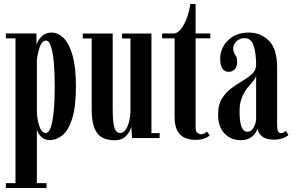

<svg xmlns="http://www.w3.org/2000/svg" viewBox="-20 -691 1467 961"><path d="M9.5 250V225.5H57.5V-499H9.5V-523.5H162.5V-466.5Q165 -476 173.8 -490.5Q182.5 -505 198.2 -516.5Q214 -528 238.5 -528Q270.5 -528 298.2 -500.8Q326 -473.5 343 -414.2Q360 -355 360 -259Q360 -157.5 341.8 -98.8Q323.5 -40 293.8 -15Q264 10 229.5 10Q208 10 194.2 0Q180.5 -10 173.2 -22.8Q166 -35.5 164.5 -44.5V225.5H213V250ZM209.5 -25.5Q232 -25.5 243 -90Q254 -154.5 254 -257.5Q254 -323.5 249.5 -375.8Q245 -428 235.2 -458Q225.5 -488 210.5 -488Q190.5 -488 179.5 -457Q168.5 -426 164.5 -390V-135.5Q165.5 -92.5 177 -59Q188.5 -25.5 209.5 -25.5Z M553 11Q520 11 494.2 -1.2Q468.5 -13.5 453.8 -47Q439 -80.5 439 -143V-498.5H394.5V-523H544V-154Q544 -78.5 552.5 -52Q561 -25.5 581 -25.5Q604.5 -25.5 618.8 -60.2Q633 -95 633 -139V-498.5H591V-523H738V-24.5H779V0H641L637.5 -56Q632.5 -35 612.5 -12Q592.5 11 553 11Z M957.5 9Q932 9 908.2 0Q884.5 -9 869.2 -33.8Q854 -58.5 854 -106V-499H791.5V-523.5H854Q872.5 -527.5 888.5 -549.2Q904.5 -571 916 -603.2Q927.5 -635.5 932.5 -671H959V-523.5H1032.5V-499H959V-53.5Q959 -33.5 968.2 -26.2Q977.5 -19 986 -19Q995.5 -19 1004 -23.8Q1012.5 -28.5 1016 -32.5L1030 -13.5Q1018 -3 1000.2 3Q982.5 9 957.5 9Z M1184 10.5Q1136.5 10.5 1104 -22.5Q1071.5 -55.5 1071.5 -118.5Q1071.5 -166.5 1090.8 -197.5Q1110 -228.5 1138.5 -249.5Q1167 -270.5 1195.2 -287.2Q1223.5 -304 1242.8 -322.2Q1262 -340.5 1262 -366.5Q1262 -422.5 1249.8 -461.2Q1237.5 -500 1204.5 -500Q1181 -500 1164.2 -485Q1147.5 -470 1147.5 -448.5Q1147.5 -429 1157.2 -416.8Q1167 -404.5 1167 -381.5Q1167 -359 1155.8 -345.2Q1144.5 -331.5 1124.5 -331.5Q1104.5 -331.5 1093.2 -348.2Q1082 -365 1082 -395Q1082 -451.5 1122 -489.8Q1162 -528 1224.5 -528Q1284.5 -528 1325.8 -487.5Q1367 -447 1367 -352.5V-65.5Q1367 -42.5 1372 -33.5Q1377 -24.5 1386 -24.5Q1394 -24.5 1400.5 -28.5Q1407 -32.5 1410 -36L1424 -16Q1417.5 -8 1398 0Q1378.5 8 1350.5 8Q1312.5 8 1292 -8Q1271.5 -24 1269 -48.5Q1267 -39 1258 -25Q1249 -11 1231.2 -0.2Q1213.5 10.5 1184 10.5ZM1219 -31.5Q1238.5 -31.5 1250.2 -54Q1262 -76.5 1262 -98V-314.5Q1260.5 -300.5 1247.8 -286Q1235 -271.5 1219 -251.8Q1203 -232 1191 -203.2Q1179 -174.5 1179 -132Q1179 -83.5 1188.5 -57.5Q1198 -31.5 1219 -31.5Z"/></svg>

Font: Imbue 50pt SemiBold
Style: Regular
Weight: 600
Designer: Tyler Finck
Foundry: Etcetera Type Company
Version: Version 1.102; ttfautohint (v1.8.3)